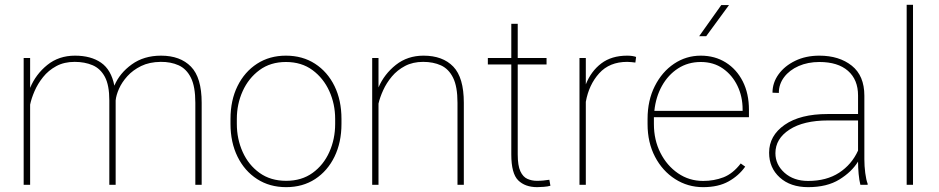

<svg xmlns="http://www.w3.org/2000/svg" viewBox="-20 -770 3914 800"><path d="M461.9 -351.6V0H435.5V-351.6Q435.5 -415 417 -449.7Q398.4 -484.4 365.7 -498.3Q333 -512.2 291 -512.2Q247.1 -512.2 214.4 -494.4Q181.6 -476.6 159.4 -448.7Q137.2 -420.9 124 -390.4Q110.8 -359.9 105.5 -334V0H78.6V-528.3H105.5V-403.8Q128.9 -460.4 177 -499.3Q225.1 -538.1 292.5 -538.1Q358.9 -538.1 401.1 -508.8Q443.4 -479.5 456.5 -413.1Q478.5 -465.3 529.1 -501.7Q579.6 -538.1 650.9 -538.1Q731 -538.1 775.6 -492.4Q820.3 -446.8 820.3 -341.8V0H793.9V-341.8Q793.9 -409.2 775.4 -446.3Q756.8 -483.4 724.1 -498Q691.4 -512.7 649.4 -512.2Q602.5 -511.7 568.1 -494.9Q533.7 -478 510.7 -452.6Q487.8 -427.2 475.8 -400.1Q463.9 -373 461.9 -351.6Z M940.4 -253.9V-274.4Q940.4 -352.1 969.7 -411.4Q999 -470.7 1051 -504.4Q1103 -538.1 1171.4 -538.1Q1240.7 -538.1 1292.7 -504.4Q1344.7 -470.7 1373.8 -411.4Q1402.8 -352.1 1402.8 -274.4V-253.9Q1402.8 -176.8 1373.8 -117.2Q1344.7 -57.6 1293 -23.9Q1241.2 9.8 1172.4 9.8Q1103.5 9.8 1051.3 -23.9Q999 -57.6 969.7 -117.2Q940.4 -176.8 940.4 -253.9ZM966.8 -274.4V-253.9Q966.8 -190.9 991.2 -136.7Q1015.6 -82.5 1061.5 -49.6Q1107.4 -16.6 1172.4 -16.6Q1236.8 -16.6 1282.5 -49.6Q1328.1 -82.5 1352.3 -136.7Q1376.5 -190.9 1376.5 -253.9V-274.4Q1376.5 -336.4 1352.1 -390.4Q1327.6 -444.3 1282 -478Q1236.3 -511.7 1171.4 -511.7Q1106.9 -511.7 1061.3 -478Q1015.6 -444.3 991.2 -390.4Q966.8 -336.4 966.8 -274.4Z M1743.2 -512.2Q1700.2 -512.2 1667.7 -495.1Q1635.3 -478 1612.8 -451.2Q1590.3 -424.3 1576.7 -394.3Q1563 -364.3 1557.1 -338.4V0H1530.8V-528.3H1557.1V-405.8Q1581.1 -461.4 1629.6 -499.8Q1678.2 -538.1 1744.6 -538.1Q1824.7 -538.1 1868.7 -492.4Q1912.6 -446.8 1912.6 -341.8V0H1886.2V-341.8Q1886.2 -409.2 1867.9 -446Q1849.6 -482.9 1817.4 -497.6Q1785.2 -512.2 1743.2 -512.2Z M2257.3 -528.3V-501.5H2137.2V-126.5Q2137.2 -80.1 2148.2 -56.4Q2159.2 -32.7 2177.5 -24.7Q2195.8 -16.6 2216.8 -16.6Q2231.9 -16.6 2243.7 -17.8Q2255.4 -19 2269 -21L2273.4 3.9Q2262.7 7.3 2245.6 8.5Q2228.5 9.8 2218.3 9.8Q2168 9.8 2139.2 -18.6Q2110.4 -46.9 2110.4 -126.5V-501.5H2012.7V-528.3H2110.4V-670.9H2137.2V-528.3Z M2630.4 -532.7 2627.4 -509.3Q2619.6 -510.3 2611.1 -511.2Q2602.5 -512.2 2593.3 -512.2Q2519.5 -512.2 2476.6 -464.6Q2433.6 -417 2420.9 -345.7V0H2394.5V-528.3H2420.9V-418.5Q2442.9 -473.6 2485.6 -505.9Q2528.3 -538.1 2593.3 -538.1Q2605.5 -538.1 2614.7 -536.6Q2624 -535.2 2630.4 -532.7Z M2909.7 9.8Q2845.7 9.8 2793 -23.9Q2740.2 -57.6 2709.2 -116.9Q2678.2 -176.3 2678.2 -252.9V-274.4Q2678.2 -351.6 2708.3 -411.1Q2738.3 -470.7 2788.6 -504.4Q2838.9 -538.1 2899.9 -538.1Q2958.5 -538.1 3003.9 -509.8Q3049.3 -481.4 3075 -430.7Q3100.6 -379.9 3100.6 -312.5V-281.7H2704.6Q2704.6 -278.3 2704.6 -274.4V-252.9Q2704.6 -187 2731.7 -133.3Q2758.8 -79.6 2805.2 -47.9Q2851.6 -16.1 2909.7 -16.1Q2955.1 -16.1 2994.4 -31.2Q3033.7 -46.4 3066.4 -88.9L3085 -75.7Q3058.6 -38.1 3015.9 -14.2Q2973.1 9.8 2909.7 9.8ZM2899.9 -511.7Q2846.7 -511.7 2805.2 -484.9Q2763.7 -458 2738 -411.9Q2712.4 -365.7 2706.5 -308.1H3074.2V-314.5Q3074.2 -367.7 3052.7 -412.4Q3031.2 -457 2992.2 -484.4Q2953.1 -511.7 2899.9 -511.7ZM2893.1 -619.1 2985.4 -749H3017.6L2922.4 -619.1Z M3564.9 0Q3560.1 -19 3557.6 -45.7Q3555.2 -72.3 3555.2 -96.7Q3528.8 -53.7 3477.3 -22Q3425.8 9.8 3347.2 9.8Q3273.4 9.8 3229 -30.5Q3184.6 -70.8 3184.6 -133.8Q3184.6 -204.6 3249.3 -249.8Q3314 -294.9 3428.7 -294.9H3555.2V-372.1Q3555.2 -438 3513.2 -474.9Q3471.2 -511.7 3394 -511.7Q3346.2 -511.7 3307.9 -494.9Q3269.5 -478 3247.3 -448.7Q3225.1 -419.4 3225.1 -382.8L3198.7 -383.8Q3198.7 -425.3 3223.9 -460.2Q3249 -495.1 3293.2 -516.6Q3337.4 -538.1 3394 -538.1Q3476.6 -538.1 3529.1 -496.3Q3581.5 -454.6 3581.5 -371.1V-106.4Q3581.5 -78.1 3585.2 -49.3Q3588.9 -20.5 3595.2 -4.4V0ZM3347.2 -16.1Q3423.8 -16.1 3476.3 -50.3Q3528.8 -84.5 3555.2 -142.6V-268.1H3430.2Q3328.1 -268.1 3269.5 -230Q3210.9 -191.9 3210.9 -131.8Q3210.9 -84 3249 -50Q3287.1 -16.1 3347.2 -16.1Z M3784.2 -750V0H3757.8V-750Z"/></svg>

Font: Vazirmatn UI Thin
Style: Regular
Weight: 100
Designer: Saber Rastikerdar
Foundry: Saber Rastikerdar
Version: Version 33.003